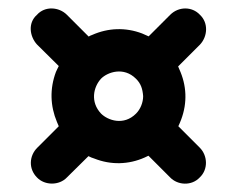

<svg xmlns="http://www.w3.org/2000/svg" viewBox="-20 -578 571 461"><path d="M410.6 -411.6C409.7 -414.1 408.7 -416 407.7 -418.5L460 -470.7C478.5 -490.2 481 -522.9 460 -542.5C440.9 -563 408.7 -562.5 388.7 -542.5L336.9 -490.7C331.5 -493.2 326.7 -495.1 321.3 -497.6C281.7 -512.7 239.7 -511.2 201.2 -494.1C198.2 -493.2 195.3 -491.7 192.9 -490.2L140.6 -542.5C121.6 -561.5 87.9 -564 68.8 -542.5C45.9 -522.5 51.8 -489.7 68.8 -471.2L121.1 -419.4C118.7 -415 116.7 -410.2 114.3 -405.3C99.1 -364.7 100.6 -323.7 116.7 -285.2C118.2 -281.7 119.6 -278.3 121.1 -274.9L69.3 -223.1C50.3 -204.1 47.9 -172.9 68.8 -151.9C87.4 -132.3 122.1 -132.3 140.6 -151.9L192.4 -203.1C196.8 -200.7 201.7 -198.7 206.5 -197.3C246.1 -181.6 288.6 -182.6 327.1 -199.7C330.1 -201.2 333 -202.6 336.4 -204.1L388.2 -152.3C406.7 -132.8 440.4 -131.3 459.5 -151.9C480 -170.9 479 -204.1 459.5 -223.6L408.2 -274.9C410.6 -280.3 413.1 -285.6 415 -291C430.2 -331.5 428.2 -373 410.6 -411.6ZM323.7 -347.2C323.7 -331.5 316.9 -315.4 306.6 -305.2C276.9 -275.4 238.8 -289.1 222.7 -305.2C196.3 -333 204.1 -369.1 222.7 -389.2C238.8 -405.3 277.3 -418 306.2 -389.2C318.4 -377.4 322.3 -364.7 323.7 -347.2Z"/></svg>

Font: LOB TGL 0-17
Style: Regular
Weight: 400
Designer: Peter Wiegel + adaptations and expanded glyphset by Studio LOB
Foundry: Peter Wiegel + adaptations and expanded glyphset by Studio LOB
Version: Version 1.003;Glyphs 3.1.2 (3151)